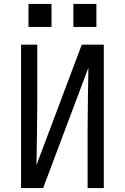

<svg xmlns="http://www.w3.org/2000/svg" viewBox="-20 -964 640 984"><path d="M88 0V-735H171V-441Q171 -360 169.5 -279.5Q168 -199 167 -118L399 -735H512V0H429V-294Q429 -375 430.5 -455.5Q432 -536 433 -617L201 0ZM356 -826V-944H474V-826ZM126 -826V-944H244V-826Z"/></svg>

Font: Nova Nerd Font
Style: Regular
Weight: 400
Designer: Belleve Invis
Foundry: Belleve Invis
Version: Version 24.1.4; ttfautohint (v1.8.4);Nerd Fonts 3.1.1